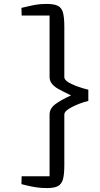

<svg xmlns="http://www.w3.org/2000/svg" viewBox="-20 -864 510 976"><path d="M232 -281Q232 -312 260 -333.5Q288 -355 341 -379Q296 -401 277 -411.5Q258 -422 245 -437Q232 -452 232 -474V-785H90L89 -824Q135 -835 159 -839.5Q183 -844 217 -844Q255 -844 274 -834.5Q293 -825 300 -800.5Q307 -776 307 -727V-472Q307 -454 343.5 -437Q380 -420 429 -408V-351Q385 -340 346 -320Q307 -300 307 -282V-26Q307 23 300 47.5Q293 72 274.5 82Q256 92 219 92Q187 92 162.5 88Q138 84 117 79Q96 74 89 72L90 32H232Z"/></svg>

Font: Martel
Style: Regular
Weight: 400
Designer: Dan Reynolds
Foundry: Dan Reynolds
Version: Version 1.001; ttfautohint (v1.1) -l 5 -r 5 -G 72 -x 0 -D la